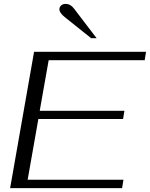

<svg xmlns="http://www.w3.org/2000/svg" viewBox="-20 -966 770 986"><path d="M155 -700H730L723 -657H230L184 -397H619L612 -355H177L122 -43H614L607 0H32ZM314 -877Q285 -900 285 -918Q285 -930 294 -938Q303 -946 317 -946Q342 -946 360 -922L476 -770H448Z"/></svg>

Font: Fahkwang Light
Style: Italic
Weight: 300
Italic angle: -10°
Version: Version 1.000; ttfautohint (v1.6)